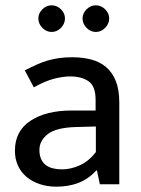

<svg xmlns="http://www.w3.org/2000/svg" viewBox="-20 -692 529 721"><path d="M73 -428Q97 -440 118 -449.5Q139 -459 160 -465Q181 -471 203 -474Q225 -477 251 -477Q290 -477 322.5 -468.5Q355 -460 378.5 -440Q402 -420 415 -387.5Q428 -355 428 -306V0H355L344 -52H342Q311 -19 274 -5Q237 9 192 9Q158 9 129.5 -0.5Q101 -10 80 -27.5Q59 -45 47.5 -70Q36 -95 36 -126Q36 -200 94.5 -238.5Q153 -277 249 -277H339V-317Q339 -368 313 -386.5Q287 -405 243 -405Q217 -405 183.5 -396.5Q150 -388 107 -364ZM340 -217 266 -215Q191 -213 159.5 -188.5Q128 -164 128 -129Q128 -108 135 -93.5Q142 -79 153.5 -71Q165 -63 180.5 -59.5Q196 -56 213 -56Q246 -56 280 -71.5Q314 -87 340 -121ZM124 -623Q124 -642 139 -657Q154 -672 174 -672Q194 -672 209 -657Q224 -642 224 -623Q224 -603 209 -587.5Q194 -572 174 -572Q154 -572 139 -587.5Q124 -603 124 -623ZM290 -623Q290 -642 305 -657Q320 -672 340 -672Q360 -672 375 -657Q390 -642 390 -623Q390 -603 375 -587.5Q360 -572 340 -572Q320 -572 305 -587.5Q290 -603 290 -623Z"/></svg>

Font: Mukta
Style: Regular
Weight: 400
Designer: Girish Dalvi and Yashodeep Gholap
Foundry: Ek Type
Version: Version 2.538;PS 1.001;hotconv 16.6.51;makeotf.lib2.5.65220;